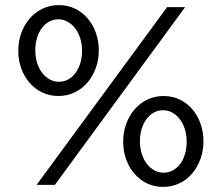

<svg xmlns="http://www.w3.org/2000/svg" viewBox="-20 -728 874 756"><path d="M210 -350C305 -350 369 -434 369 -529V-531C369 -625 306 -708 212 -708C116 -708 52 -624 52 -529V-527C52 -433 115 -350 210 -350ZM709 -700H638L124 0H196ZM622 8C718 8 781 -76 781 -171V-173C781 -267 719 -350 624 -350C529 -350 465 -266 465 -171V-169C465 -75 528 8 622 8ZM212 -406C160 -406 119 -459 119 -529V-531C119 -597 155 -652 210 -652C261 -652 303 -599 303 -529V-527C303 -460 266 -406 212 -406ZM624 -48C572 -48 531 -101 531 -171V-173C531 -239 568 -294 622 -294C674 -294 715 -241 715 -171V-169C715 -102 679 -48 624 -48Z"/></svg>

Font: Mission
Style: Regular
Weight: 400
Version: Version 1.000;FEAKit 1.0